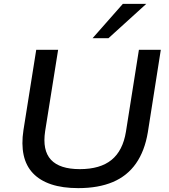

<svg xmlns="http://www.w3.org/2000/svg" viewBox="-20 -962 872 991"><path d="M384 9Q303 9 244.5 -10.5Q186 -30 150 -68Q114 -106 102 -162Q90 -218 101 -290L167 -705H280L213 -285Q198 -186 243 -137.5Q288 -89 392 -89Q497 -89 555.5 -136.5Q614 -184 630 -282L697 -705H810L743 -279Q727 -183 682 -118.5Q637 -54 562.5 -22.5Q488 9 384 9ZM458 -765 614 -942H735L540 -765Z"/></svg>

Font: Nunito Sans 10pt SemiExpanded SemiBold
Style: Italic
Weight: 600
Width: 6
Italic angle: -9°
Designer: Vernon Adams
Foundry: Vernon Adams
Version: Version 3.101;gftools[0.9.27]